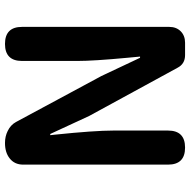

<svg xmlns="http://www.w3.org/2000/svg" viewBox="-16 -764 780 789"><g transform="rotate(90 374.5 -370.0)"><path d="M161 0Q91 0 91 -70V-675Q91 -704 109 -722Q127 -740 156 -740H166H207Q243 -740 259 -709L457 -346L531 -186H536Q535 -192 534 -204Q517 -368 517 -445V-670Q517 -740 587 -740Q657 -740 657 -670V-75Q657 -39 631 -19Q607 0 568 0Q541 0 519 -11Q494 -23 482 -45L293 -396L218 -555H213Q214 -538 218 -502Q231 -364 231 -297V-70Q231 0 161 0Z"/></g></svg>

Font: GenSenRounded JP B
Style: Regular
Weight: 700
Version: Version 1.501;PS 1;hotconv 16.6.51;makeotf.lib2.5.65220